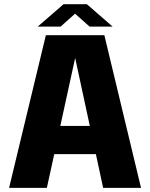

<svg xmlns="http://www.w3.org/2000/svg" viewBox="-20 -908 725 928"><path d="M162.1 -779.3 287.1 -887.7H399.9L524.4 -779.3H413.1L342.8 -841.8L272.9 -779.3ZM23.9 0 201.7 -737.8H484.4L661.6 0H478.5L443.4 -163.1H242.2L206.5 0ZM271.5 -299.3H414.1L343.3 -627.9Z"/></svg>

Font: Epilogue ExtraBold
Style: Regular
Weight: 800
Designer: Tyler Finck
Foundry: Etcetera Type Co
Version: Version 2.112